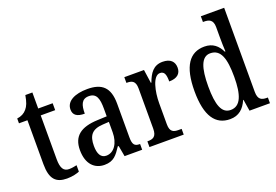

<svg xmlns="http://www.w3.org/2000/svg" viewBox="-104 -1067 1990 1385"><g transform="rotate(-20 891.5 -375.0)"><path d="M208 10C251 10 286 0 304 -8V-57C285 -53 267 -49 244 -49C203 -49 184 -78 184 -147V-483H295V-536H184V-659H130C121 -607 110 -580 92 -559C74 -537 49 -524 17 -520V-483H82V-146C82 -30 124 10 208 10Z M496 10C567 10 593 -27 630 -83H637L652 0H787V-44H784C745 -44 731 -60 731 -116V-374C731 -500 675 -547 564 -547C469 -547 400 -514 400 -449C400 -406 429 -386 487 -386C487 -451 500 -495 557 -495C617 -495 629 -447 629 -373V-314L558 -311C428 -306 364 -257 364 -151C364 -41 422 10 496 10ZM530 -48C488 -48 469 -85 469 -145C469 -223 497 -263 582 -268L630 -271V-191C630 -108 590 -48 530 -48Z M843 0H1106V-44H1082C1046 -44 1017 -52 1017 -111V-274C1017 -361 1041 -476 1096 -476C1129 -476 1139 -451 1139 -396C1201 -396 1230 -424 1230 -469C1230 -515 1202 -546 1141 -546C1070 -546 1039 -497 1015 -432H1011L996 -536H845V-492H848C886 -492 914 -483 914 -424V-116C914 -53 885 -44 846 -44H843Z M1460 10C1528 10 1568 -28 1594 -88H1597L1611 0H1768V-44H1760C1720 -44 1693 -55 1693 -115V-760H1514V-716H1521C1559 -716 1591 -707 1591 -649V-569C1591 -533 1592 -493 1594 -461H1589C1565 -511 1527 -546 1462 -546C1349 -546 1286 -460 1286 -267C1286 -75 1349 10 1460 10ZM1486 -51C1418 -51 1391 -122 1391 -266C1391 -408 1418 -486 1485 -486C1566 -486 1591 -408 1591 -267C1591 -130 1563 -51 1486 -51Z"/></g></svg>

Font: Noto Serif Ethiopic Condensed Medium
Style: Regular
Weight: 500
Width: 3
Designer: Monotype Design Team
Foundry: Monotype Imaging Inc.
Version: Version 2.102